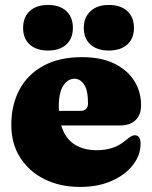

<svg xmlns="http://www.w3.org/2000/svg" viewBox="-20 -722 600 756"><path d="M535.5 -307.5Q535.5 -269.5 513.5 -248.8Q491.5 -228 452 -228H221Q236 -178 272.2 -154.2Q308.5 -130.5 361 -130.5Q392.5 -130.5 421 -139.2Q449.5 -148 474.5 -169Q488.5 -181 496.2 -185.2Q504 -189.5 511.5 -189.5Q533.5 -188.5 533.5 -156Q533.5 -111.5 503.8 -72.8Q474 -34 420.5 -10Q367 14 295 14Q215.5 14 154.5 -16.8Q93.5 -47.5 59 -102.2Q24.5 -157 24.5 -230.5Q24.5 -309 56.8 -369.2Q89 -429.5 151.2 -463.2Q213.5 -497 303 -497Q378 -497 429.8 -471.8Q481.5 -446.5 508.5 -403.8Q535.5 -361 535.5 -307.5ZM211.5 -301.5Q211.5 -293.5 212 -285.5H296Q326.5 -285.5 326.5 -315Q326.5 -367 311 -389.5Q295.5 -412 273.5 -412Q248 -412 229.8 -385.8Q211.5 -359.5 211.5 -301.5ZM169 -523Q123.5 -523 97.2 -546.5Q71 -570 71 -612Q71 -654.5 97.2 -678.5Q123.5 -702.5 169 -702.5Q215 -702.5 241 -678.5Q267 -654.5 267 -612Q267 -570.5 241 -546.8Q215 -523 169 -523ZM408.5 -523Q363 -523 336.5 -546.5Q310 -570 310 -612Q310 -654 336.5 -678.2Q363 -702.5 408.5 -702.5Q455 -702.5 481.2 -678.5Q507.5 -654.5 507.5 -612Q507.5 -570.5 481.2 -546.8Q455 -523 408.5 -523Z"/></svg>

Font: Fraunces 9pt Soft Black
Style: Regular
Weight: 900
Version: Version 1.000;[b76b70a41]